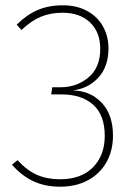

<svg xmlns="http://www.w3.org/2000/svg" viewBox="-20 -694 516 724"><path d="M217 -674Q269 -674 308 -653Q347 -632 368 -595Q389 -558 389 -511Q389 -443 351 -401.5Q313 -360 254 -353Q320 -352 363 -307Q406 -262 406 -183Q406 -126 381.5 -82.5Q357 -39 312 -14.5Q267 10 207 10Q150 10 106 -10.5Q62 -31 25 -73L46 -90Q82 -51 120 -34.5Q158 -18 206 -18Q286 -18 330.5 -63Q375 -108 375 -182Q375 -260 331.5 -299Q288 -338 212 -338H173L177 -365H209Q269 -365 313.5 -402Q358 -439 358 -510Q358 -573 319.5 -609.5Q281 -646 216 -646Q171 -646 134.5 -631Q98 -616 61 -581L43 -601Q80 -638 121.5 -656Q163 -674 217 -674Z"/></svg>

Font: Firava
Style: Regular
Weight: 400
Designer: Carrois Corporate & Edenspiekermann AG
Foundry: Greg Finn Gibson
Version: Version 5.000